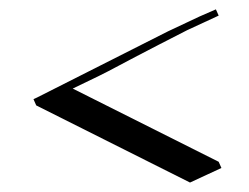

<svg xmlns="http://www.w3.org/2000/svg" viewBox="-20 -407 527 406"><path d="M448.2 -51.8 381.8 -21 56.6 -184.1 50.8 -197.3 58.1 -200.7 335.4 -340.8 401.9 -372.1 436.5 -387.2 442.4 -374 376 -343.3 315.9 -312.5Q257.3 -282.2 232.4 -268.8Q207.5 -255.4 189.5 -246.6Q171.4 -237.8 133.8 -219.7L442.4 -64.9Z"/></svg>

Font: Eadui
Style: Medium
Weight: 500
Designer: Peter S. Baker
Version: Version 1.1